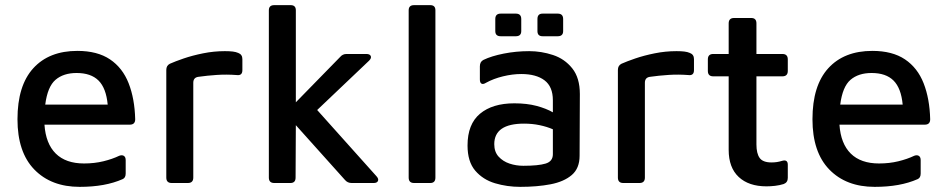

<svg xmlns="http://www.w3.org/2000/svg" viewBox="-20 -712 3686 747"><path d="M290 15Q179 15 113.5 -52.5Q48 -120 48 -248Q48 -379 109.5 -446.5Q171 -514 281 -514Q359 -514 408 -481Q457 -448 480.5 -388Q504 -328 506 -248Q506 -227 485 -227H153Q158 -153 197 -114.5Q236 -76 307 -76Q347 -76 382 -84.5Q417 -93 444 -106Q455 -110 462 -105.5Q469 -101 469 -89V-37Q469 -20 457 -15Q423 0 381.5 7.5Q340 15 290 15ZM278 -428Q227 -428 196 -401.5Q165 -375 156 -305H399Q393 -369 363.5 -398.5Q334 -428 278 -428Z M648 0Q627 0 627 -21V-440Q627 -457 641 -464Q661 -473 694.5 -484.5Q728 -496 770 -504.5Q812 -513 855 -513Q873 -513 885.5 -511.5Q898 -510 907 -506Q923 -500 923 -482V-439Q923 -417 901 -420Q862 -423 824 -420.5Q786 -418 751 -413Q732 -410 732 -390V-21Q732 0 711 0Z M1130 -21Q1130 0 1110 0H1047Q1026 0 1026 -21V-672Q1026 -692 1047 -692H1111Q1131 -692 1131 -672V-314L1303 -490Q1313 -502 1328 -502H1405Q1419 -502 1422.5 -494Q1426 -486 1416 -476L1214 -284L1445 -26Q1454 -16 1450.5 -8Q1447 0 1434 0H1348Q1332 0 1322 -12L1131 -225Z M1674 -21Q1674 0 1654 0H1591Q1570 0 1570 -21V-672Q1570 -692 1591 -692H1654Q1674 -692 1674 -672Z M2004 15Q1953 15 1906 1Q1859 -13 1829 -48Q1799 -83 1799 -146Q1799 -229 1847.5 -269.5Q1896 -310 1981 -310Q2030 -310 2067.5 -300Q2105 -290 2131 -275V-322Q2131 -375 2098.5 -399.5Q2066 -424 2008 -424Q1974 -424 1937 -415Q1900 -406 1871 -390Q1860 -383 1853.5 -386.5Q1847 -390 1847 -403V-454Q1847 -472 1861 -479Q1892 -494 1940 -503.5Q1988 -513 2039 -513Q2086 -513 2131.5 -498Q2177 -483 2206.5 -446Q2236 -409 2236 -346L2235 -106Q2235 -57 2204.5 -31Q2174 -5 2122 5Q2070 15 2004 15ZM1903 -151Q1903 -121 1920 -102.5Q1937 -84 1962.5 -75.5Q1988 -67 2016 -67Q2074 -67 2102.5 -75.5Q2131 -84 2131 -112V-209Q2108 -219 2079.5 -225Q2051 -231 2019 -231Q1903 -231 1903 -151ZM2091 -571Q2071 -571 2071 -591V-638Q2071 -659 2091 -659H2150Q2171 -659 2171 -638V-591Q2171 -571 2150 -571ZM1928 -571Q1907 -571 1907 -591V-638Q1907 -659 1928 -659H1987Q2008 -659 2008 -638V-591Q2008 -571 1987 -571Z M2405 0Q2384 0 2384 -21V-440Q2384 -457 2398 -464Q2418 -473 2451.5 -484.5Q2485 -496 2527 -504.5Q2569 -513 2612 -513Q2630 -513 2642.5 -511.5Q2655 -510 2664 -506Q2680 -500 2680 -482V-439Q2680 -417 2658 -420Q2619 -423 2581 -420.5Q2543 -418 2508 -413Q2489 -410 2489 -390V-21Q2489 0 2468 0Z M2962 13Q2893 13 2854 -23.5Q2815 -60 2815 -129V-415H2755Q2734 -415 2734 -436V-481Q2734 -502 2755 -502H2815V-621Q2815 -642 2836 -642H2903Q2923 -642 2923 -621V-502H3024Q3045 -502 3045 -481V-436Q3045 -415 3024 -415H2923V-150Q2923 -115 2935.5 -97.5Q2948 -80 2982 -80Q3003 -80 3022 -86Q3045 -93 3045 -71V-20Q3045 -2 3029 4Q3013 9 2995.5 11Q2978 13 2962 13Z M3383 15Q3272 15 3206.5 -52.5Q3141 -120 3141 -248Q3141 -379 3202.5 -446.5Q3264 -514 3374 -514Q3452 -514 3501 -481Q3550 -448 3573.5 -388Q3597 -328 3599 -248Q3599 -227 3578 -227H3246Q3251 -153 3290 -114.5Q3329 -76 3400 -76Q3440 -76 3475 -84.5Q3510 -93 3537 -106Q3548 -110 3555 -105.5Q3562 -101 3562 -89V-37Q3562 -20 3550 -15Q3516 0 3474.5 7.5Q3433 15 3383 15ZM3371 -428Q3320 -428 3289 -401.5Q3258 -375 3249 -305H3492Q3486 -369 3456.5 -398.5Q3427 -428 3371 -428Z"/></svg>

Font: Pitagon Sans Medium
Style: Regular
Weight: 500
Designer: Travis Tran
Foundry: Pitagon
Version: Version 1.001; ttfautohint (v1.8.4.7-5d5b);gftools[0.9.26]